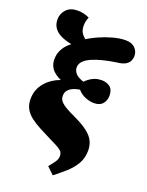

<svg xmlns="http://www.w3.org/2000/svg" viewBox="-186 -892 938 1221"><g transform="rotate(20 282.5 -281.5)"><path d="M330 238 283 193Q298 174 308.5 160.5Q319 147 325 135Q331 123 331 109Q331 92 324 81Q317 70 296.5 58Q276 46 234 26Q190 4 153 -15.5Q116 -35 88.5 -56.5Q61 -78 46 -105.5Q31 -133 31 -170Q31 -217 51.5 -253Q72 -289 104 -313Q136 -337 169 -348V-350Q125 -370 106 -397Q87 -424 87 -458Q87 -490 98 -515Q109 -540 125 -558Q141 -576 156 -586Q115 -594 84 -608.5Q53 -623 36 -647Q19 -671 19 -704Q19 -744 46 -772.5Q73 -801 122 -801Q143 -801 164 -796Q185 -791 202 -782Q199 -778 194 -760.5Q189 -743 189 -727Q189 -697 199.5 -679Q210 -661 228 -646Q256 -664 298 -683Q340 -702 387 -715Q434 -728 474 -728Q515 -728 537 -705.5Q559 -683 559 -651Q559 -639 553 -622.5Q547 -606 527.5 -593Q508 -580 468 -576Q420 -569 378 -558.5Q336 -548 304.5 -534Q273 -520 255.5 -501.5Q238 -483 238 -458Q238 -440 252.5 -421Q267 -402 309 -388Q332 -411 358 -424Q384 -437 418 -437Q450 -437 473 -419.5Q496 -402 496 -360Q496 -329 477 -306Q458 -283 418 -283Q390 -283 359 -295.5Q328 -308 307 -333Q292 -331 276 -326Q260 -321 246.5 -312.5Q233 -304 225 -291Q217 -278 217 -259Q217 -248 220.5 -238Q224 -228 235.5 -216.5Q247 -205 270 -191.5Q293 -178 332 -160Q394 -131 428 -104Q462 -77 475 -48.5Q488 -20 488 14Q488 64 465.5 103Q443 142 406.5 174.5Q370 207 330 238Z"/></g></svg>

Font: Literata Black
Style: Italic
Weight: 900
Italic angle: -2°
Designer: Latin by Veronika Burian and Jose Scaglione. Greek by Irene Vlachou. Cyrillic by Vera Evstafieva
Foundry: TypeTogether
Version: Version 3.002